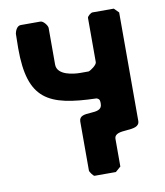

<svg xmlns="http://www.w3.org/2000/svg" viewBox="-79 -586 711 825"><g transform="rotate(-10 276.5 -173.5)"><path d="M347 -127C347 -73 247 -119 247 -67V147C247 152 262 173 267 173H360L383 153V33C383 -16 493 25 493 -27V-500L473 -520H380C373 -520 357 -507 357 -500V-307C357 -295 330 -276 320 -273H283C255 -273 183 -280 183 -327V-487C183 -497 166 -520 153 -520H67C50 -520 42 -498 40 -487C40 -477 39 -433 39 -423C39 -200 123 -159 333 -153C348 -148 347 -139 347 -127Z"/></g></svg>

Font: Asimov Print
Style: C
Weight: 500
Designer: Google
Version: Version 2.000980: 2014